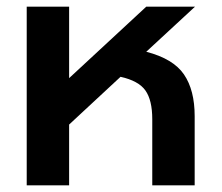

<svg xmlns="http://www.w3.org/2000/svg" viewBox="-20 -555 664 575"><path d="M60 -535H187V-321L418 -535H564L418 -400Q499 -379 531 -332Q563 -285 563 -207V0H436V-198Q436 -255 415.5 -284Q395 -313 341 -325L187 -182V0H60Z"/></svg>

Font: Prompt Medium
Style: Regular
Weight: 500
Designer: Katatrad Team
Foundry: CadsonDemak
Version: Version 1.000